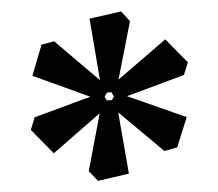

<svg xmlns="http://www.w3.org/2000/svg" viewBox="-20 -735 390 343"><path d="M155 -411.9 138.6 -429.2 158.1 -532.7 76.2 -461.2 35.1 -502.9 41.8 -525.4 141.3 -562.2 37.9 -599.6 54.2 -655.2 76.7 -661.3 158.6 -591.8 140 -701.7 196.4 -714.6 212.2 -697.2 191.7 -592.8 275.2 -664.7 315.7 -623.6 308.5 -601 206.9 -563.2 313.5 -525.8 296.6 -471.8 273.7 -465.2 191.2 -534.2 210.3 -424.8ZM170.9 -555.7 180 -556.2 183.5 -562.7 179 -570.3 171.4 -569.8 166.9 -562.2Z"/></svg>

Font: Kreon Light
Style: Regular
Weight: 300
Designer: Julia Petretta
Foundry: Julia Petretta and Eli Heuer
Version: Version 2.002